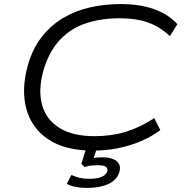

<svg xmlns="http://www.w3.org/2000/svg" viewBox="-20 -733 910 946"><path d="M439 9Q301 9 218.5 -46Q136 -101 110 -196Q84 -291 117 -411Q140 -492 184 -549Q228 -606 288 -642.5Q348 -679 421 -696Q494 -713 575 -713Q667 -713 737.5 -688.5Q808 -664 854 -614L817 -555Q767 -602 708.5 -622.5Q650 -643 571 -643Q478 -643 403 -618Q328 -593 275.5 -537Q223 -481 195 -390Q167 -291 187 -217.5Q207 -144 272.5 -103Q338 -62 445 -62Q528 -62 599 -83.5Q670 -105 740 -151L770 -92Q727 -60 674.5 -37.5Q622 -15 562.5 -3Q503 9 439 9ZM408 193Q379 193 351.5 187.5Q324 182 309 172L332 129Q354 139 373.5 143.5Q393 148 418 148Q460 148 481 138.5Q502 129 509 111Q512 95 500.5 88Q489 81 462 81Q447 81 430.5 82.5Q414 84 397 90L381 74L410 -20H463L438 56L415 50Q437 45 453 43.5Q469 42 482 42Q514 42 535.5 50Q557 58 566 74.5Q575 91 568 115Q557 153 515 173Q473 193 408 193Z"/></svg>

Font: Nunito Sans 7pt Expanded Light
Style: Italic
Weight: 300
Width: 7
Italic angle: -9°
Designer: Vernon Adams
Foundry: Vernon Adams
Version: Version 3.101;gftools[0.9.27]